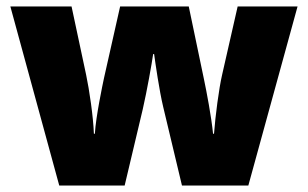

<svg xmlns="http://www.w3.org/2000/svg" viewBox="-20 -573 951 593"><path d="M542 0H747L899 -553H714L666 -342C656 -299 645 -214 641 -160H638C633 -212 618 -290 610 -328L563 -553H351L301 -331C297 -312 276 -213 273 -160H270C268 -213 256 -295 246 -342L201 -553H12L163 0H365L421 -236C434 -293 449 -377 453 -406H456C460 -377 472 -293 484 -243Z"/></svg>

Font: Noto Sans UI Black
Style: Regular
Weight: 900
Designer: Monotype Design Team
Foundry: Monotype Imaging Inc.
Version: Version 1.901